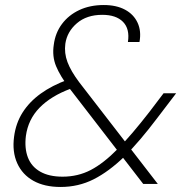

<svg xmlns="http://www.w3.org/2000/svg" viewBox="-20 -732 737 764"><path d="M550 0 256 -381Q219 -430 203 -469Q187 -508 194 -554Q200 -601 226.5 -636.5Q253 -672 295.5 -692Q338 -712 393 -712Q443 -712 477.5 -693.5Q512 -675 527.5 -641.5Q543 -608 535 -565H489Q497 -617 469.5 -645Q442 -673 387 -673Q325 -673 286 -639.5Q247 -606 240 -558Q235 -521 248.5 -485Q262 -449 295 -405L608 0ZM221 12Q157 12 113 -12.5Q69 -37 48.5 -82.5Q28 -128 36 -188Q43 -242 70 -284.5Q97 -327 142 -359.5Q187 -392 250 -415L268 -421L292 -390L261 -379Q183 -350 137.5 -303.5Q92 -257 83 -191Q77 -142 91 -105.5Q105 -69 140 -49Q175 -29 229 -29Q290 -29 341 -55.5Q392 -82 448 -139Q476 -167 507.5 -204Q539 -241 574 -286L631 -361H681L604 -260Q570 -215 538 -177.5Q506 -140 475 -109Q413 -49 352.5 -18.5Q292 12 221 12Z"/></svg>

Font: DM Sans 12pt ExtraLight
Style: Italic
Weight: 250
Italic angle: -10°
Version: Version 4.004;gftools[0.9.30]